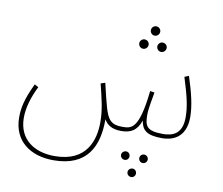

<svg xmlns="http://www.w3.org/2000/svg" viewBox="-89 -712 1242 1069"><g transform="rotate(10 532.0 -177.5)"><path d="M710 -550C725 -550 737 -562 737 -577C737 -591 725 -603 710 -603C696 -603 684 -591 684 -577C684 -562 696 -550 710 -550ZM659 -467C674 -467 686 -479 686 -494C686 -508 674 -520 659 -520C645 -520 633 -508 633 -494C633 -479 645 -467 659 -467ZM761 -467C776 -467 788 -479 788 -494C788 -508 776 -520 761 -520C747 -520 735 -508 735 -494C735 -479 747 -467 761 -467ZM275 231C466 231 522 108 521 -44C537 -16 564 5 617 5C670 5 706 -12 727 -73C736 -21 759 5 850 5C900 5 984 -15 984 -137C984 -203 965 -277 937 -363L913 -353C947 -245 959 -190 959 -131C959 -39 906 -19 851 -19C757 -19 746 -46 746 -110C746 -144 758 -202 764 -238L739 -242C715 -17 670 -19 618 -19C560 -19 538 -42 519 -108C507 -151 503 -168 485 -244L460 -236C481 -151 496 -93 496 -23C496 77 460 207 277 207C162 207 72 148 72 26C72 -29 90 -92 122 -155L100 -167C56 -76 46 -23 46 28C46 162 144 231 275 231ZM768 112C754 112 744 123 744 136C744 149 754 160 768 160C781 160 792 149 792 136C792 123 781 112 768 112ZM666 112C652 112 641 123 641 136C641 149 652 160 666 160C679 160 689 149 689 136C689 123 679 112 666 112ZM718 200C704 200 693 211 693 224C693 237 704 248 718 248C731 248 741 237 741 224C741 211 731 200 718 200Z"/></g></svg>

Font: Noto Sans Arabic UI SmCn Th
Style: Regular
Weight: 100
Width: 4
Designer: Monotype Design Team, Nadine Chahine and Nizar Qandah
Foundry: Monotype Imaging Inc.
Version: Version 2.010